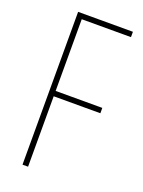

<svg xmlns="http://www.w3.org/2000/svg" viewBox="-137 -778 626 843"><g transform="rotate(20 176.0 -357.0)"><path d="M104 0H78V-714H334V-689H104V-354H322V-329H104Z"/></g></svg>

Font: Noto Sans Khmer ExtraCondensed Thin
Style: Regular
Weight: 250
Width: 2
Designer: Danh Hong and the Monotype Design Team
Foundry: Monotype Imaging Inc.
Version: Version 2.004